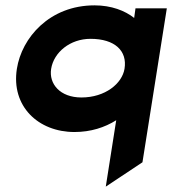

<svg xmlns="http://www.w3.org/2000/svg" viewBox="-20 -482 643 717"><path d="M43 -225C21 -85 123 11 258 11C319 11 371 -6 414 -33L375 215L512 124L603 -451H486L481 -415C447 -442 396 -462 333 -462C165 -462 61 -341 43 -225ZM171 -225C181 -287 242 -337 318 -337C409 -337 456 -292 445 -225C436 -170 373 -118 284 -118C204 -118 162 -169 171 -225Z"/></svg>

Font: Charger Pro
Style: UltraExtObl
Weight: 900
Designer: Jasper
Foundry: Cannot Into Space Fonts
Version: Version 1.09